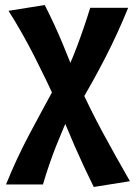

<svg xmlns="http://www.w3.org/2000/svg" viewBox="-20 -455 544 764"><path d="M353 289Q313 208 277.5 127Q242 46 211 -35Q167 -132 118 -228.5Q69 -325 14 -412L158 -435Q197 -359 230.5 -278Q264 -197 293 -121Q340 -18 389.5 73.5Q439 165 497 266ZM4 279Q45 177 96 81Q147 -15 203 -117L269 -27Q233 51 203.5 125.5Q174 200 151 279ZM290 -30 222 -122Q259 -197 287.5 -273Q316 -349 339 -424H490Q450 -325 399.5 -226.5Q349 -128 290 -30Z"/></svg>

Font: Ysabeau ExtraBold
Style: Regular
Weight: 800
Designer: Christian Thalmann (Catharsis Fonts)
Version: Version 2.002